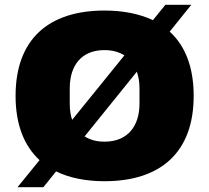

<svg xmlns="http://www.w3.org/2000/svg" viewBox="-20 -744 873 801"><path d="M53 37H161L214 -29C269 -2 337 12 416 12C651 12 788 -109 788 -344C788 -463 753 -553 688 -612L778 -724H670L618 -660C562 -686 495 -700 416 -700C181 -700 45 -579 45 -344C45 -225 80 -136 145 -76ZM271 -312V-376C271 -470 319 -535 416 -535C449 -535 477 -527 499 -513L281 -244C274 -264 271 -287 271 -312ZM416 -153C382 -153 355 -161 333 -175L551 -445C558 -424 562 -401 562 -376V-312C562 -218 513 -153 416 -153Z"/></svg>

Font: Archivo Black
Style: Regular
Weight: 900
Designer: Hector Gatti
Foundry: Omnibus-Type
Version: Version 2.001